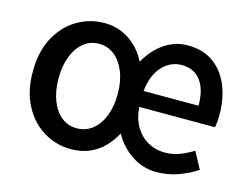

<svg xmlns="http://www.w3.org/2000/svg" viewBox="-83 -700 1105 850"><g transform="rotate(15 469.0 -275.0)"><path d="M298 14Q231 14 174 -20.5Q117 -55 82.5 -119.5Q48 -184 48 -275Q48 -367 83 -431.5Q118 -496 175.5 -530Q233 -564 300 -564Q362 -564 412.5 -531.5Q463 -499 494 -439Q526 -497 575 -530.5Q624 -564 681 -564Q751 -564 798.5 -530.5Q846 -497 871 -438Q896 -379 896 -301Q896 -285 894.5 -270.5Q893 -256 891 -245H544Q547 -194 569 -156.5Q591 -119 626.5 -99Q662 -79 704 -79Q741 -79 772 -91Q803 -103 834 -122L875 -45Q837 -20 790 -3Q743 14 689 14Q630 14 578.5 -19.5Q527 -53 495 -110Q462 -49 413 -17.5Q364 14 298 14ZM300 -82Q341 -82 371.5 -106Q402 -130 419.5 -173.5Q437 -217 437 -275Q437 -333 419.5 -376.5Q402 -420 371.5 -444.5Q341 -469 300 -469Q260 -469 230 -444.5Q200 -420 183 -376.5Q166 -333 166 -275Q166 -217 183 -173.5Q200 -130 230 -106Q260 -82 300 -82ZM544 -318H796Q796 -392 765.5 -432.5Q735 -473 678 -473Q644 -473 615 -454.5Q586 -436 567.5 -401.5Q549 -367 544 -318Z"/></g></svg>

Font: Noto Sans TC Thin Medium
Style: Regular
Weight: 500
Version: Version 2.004-H2;hotconv 1.0.118;makeotfexe 2.5.65603